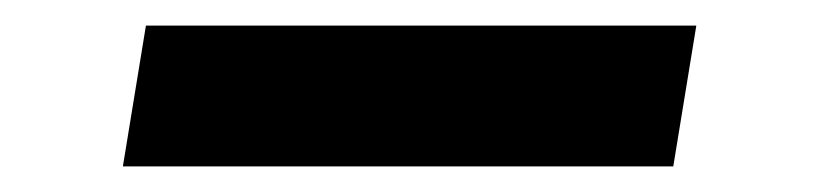

<svg xmlns="http://www.w3.org/2000/svg" viewBox="-20 -415 640 150"><path d="M506 -285H76L94 -395H524Z"/></svg>

Font: Iosevka HT Extrabold Extended
Style: Italic
Weight: 800
Width: 7
Italic angle: -9°
Monospace: yes
Designer: Belleve Invis
Foundry: Belleve Invis
Version: Version 32.3.0; ttfautohint (v1.8.4)